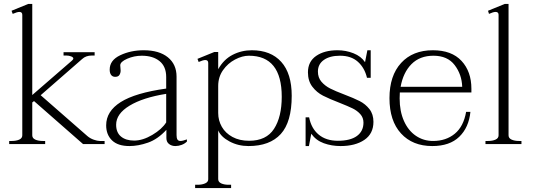

<svg xmlns="http://www.w3.org/2000/svg" viewBox="-20 -737 2728 982"><path d="M515 -16V0H405L154 -220L145 -213V-45Q145 -30 160.5 -23Q176 -16 198 -16H211V0H27V-16H40Q63 -16 78.5 -23Q94 -30 94 -45V-661Q94 -676 79 -676Q68 -676 45 -666L39 -682L125 -717H145V-251L348 -427Q355 -433 355 -438Q355 -444 344 -448.5Q333 -453 320 -453H305V-470H464V-453H450Q419 -453 400 -435L188 -250L427 -41Q441 -29 459.5 -22.5Q478 -16 490 -16Z M523 -96Q523 -168 597.5 -215Q672 -262 830 -284V-343Q830 -397 796 -424.5Q762 -452 705 -452Q666 -452 630.5 -436.5Q595 -421 595 -403Q595 -397 596 -389.5Q597 -382 597 -376Q597 -364 591 -354Q585 -344 569 -344Q556 -344 548.5 -353.5Q541 -363 541 -381Q541 -429 595 -454.5Q649 -480 715 -480Q794 -480 838.5 -444Q883 -408 883 -345V-46Q883 -31 887.5 -23.5Q892 -16 903 -16Q914 -16 936 -24V-13Q925 -2 909 4Q893 10 877 10Q858 10 844.5 -0.5Q831 -11 831 -31V-73Q787 -25 737 -7.5Q687 10 642 10Q583 10 553 -19Q523 -48 523 -96ZM830 -111V-257Q711 -238 642.5 -196.5Q574 -155 574 -99Q574 -59 599 -38.5Q624 -18 666 -18Q710 -18 759 -47Q808 -76 830 -111Z M978 208H991Q1013 208 1029 201Q1045 194 1045 180V-415Q1045 -430 1030 -430Q1019 -430 996 -420L990 -436L1076 -471H1096V-383Q1124 -433 1169.5 -456.5Q1215 -480 1268 -480Q1365 -480 1418.5 -420.5Q1472 -361 1472 -247Q1472 -113 1416 -51.5Q1360 10 1251 10Q1198 10 1154 -13.5Q1110 -37 1096 -70V179Q1096 194 1111.5 201Q1127 208 1149 208H1162V225H978ZM1421 -242Q1421 -452 1253 -452Q1219 -452 1182 -432.5Q1145 -413 1120.5 -378Q1096 -343 1096 -297V-159Q1096 -121 1114.5 -88.5Q1133 -56 1169 -36.5Q1205 -17 1254 -17Q1342 -17 1381.5 -78Q1421 -139 1421 -242Z M1543 -137H1561Q1572 -80 1610 -48.5Q1648 -17 1708 -17Q1772 -17 1805.5 -41.5Q1839 -66 1839 -110Q1839 -135 1823 -153Q1807 -171 1783.5 -182.5Q1760 -194 1717 -211Q1665 -231 1632.5 -247.5Q1600 -264 1577.5 -293.5Q1555 -323 1555 -367Q1555 -422 1597 -451Q1639 -480 1706 -480Q1749 -480 1788 -464.5Q1827 -449 1847 -419L1859 -480H1876V-339H1857Q1845 -390 1810.5 -421Q1776 -452 1719 -452Q1667 -452 1636.5 -430.5Q1606 -409 1606 -371Q1606 -340 1624 -319Q1642 -298 1668.5 -284.5Q1695 -271 1740 -254Q1790 -235 1819.5 -220Q1849 -205 1869.5 -179Q1890 -153 1890 -114Q1890 -53 1843.5 -21.5Q1797 10 1722 10Q1676 10 1636 -4.5Q1596 -19 1572 -53L1560 10H1543Z M2025 -264Q2024 -254 2024 -234Q2024 -168 2046 -118.5Q2068 -69 2107 -42.5Q2146 -16 2195 -16Q2261 -16 2306 -53Q2351 -90 2364 -165H2386Q2378 -85 2329 -37.5Q2280 10 2191 10Q2090 10 2031 -54.5Q1972 -119 1972 -235Q1972 -350 2031.5 -415Q2091 -480 2194 -480Q2290 -480 2340.5 -425.5Q2391 -371 2391 -283V-264ZM2029 -293H2344Q2342 -356 2305.5 -404Q2269 -452 2197 -452Q2127 -452 2084.5 -409Q2042 -366 2029 -293Z M2463 -16H2477Q2499 -16 2514.5 -23Q2530 -30 2530 -45V-661Q2530 -676 2515 -676Q2503 -676 2481 -666L2476 -682L2562 -717H2581V-45Q2581 -30 2596.5 -23Q2612 -16 2634 -16H2647V0H2463Z"/></svg>

Font: Taviraj ExtraLight
Style: Regular
Weight: 275
Designer: Katatrad Team
Foundry: CadsonDemak
Version: Version 1.001